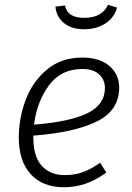

<svg xmlns="http://www.w3.org/2000/svg" viewBox="-20 -776 553 807"><path d="M120 -206V-200Q120 -118 155.5 -79Q191 -40 253 -40Q294 -40 328.5 -52.5Q363 -65 401 -92L427 -51Q385 -20 341.5 -4.5Q298 11 249 11Q159 11 109 -44Q59 -99 59 -199Q59 -278 87.5 -355Q116 -432 176.5 -483Q237 -534 326 -534Q399 -534 440 -498.5Q481 -463 481 -408Q481 -312 387 -265.5Q293 -219 120 -206ZM123 -252Q273 -264 347 -300Q421 -336 421 -406Q421 -440 397 -463Q373 -486 326 -486Q236 -486 185.5 -417Q135 -348 123 -252ZM213 -748 253 -753Q259 -726 279 -713.5Q299 -701 334 -701Q409 -701 434 -756L472 -744Q460 -701 422.5 -677Q385 -653 333 -653Q281 -653 249 -679Q217 -705 213 -748Z"/></svg>

Font: Fira Sans Light
Style: Italic
Weight: 300
Italic angle: -8°
Designer: bBox Type GmbH & Carrois Corporate GbR & Edenspiekermann AG
Foundry: bBox Type GmbH & Carrois Corporate GbR & Edenspiekermann AG
Version: Version 4.301